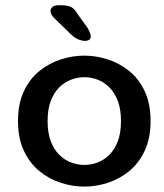

<svg xmlns="http://www.w3.org/2000/svg" viewBox="-20 -699 624 730"><path d="M301 10.5Q256 10.5 211.5 -3.8Q167 -18 130 -48.2Q93 -78.5 70.8 -125.8Q48.5 -173 48.5 -239Q48.5 -305 70.8 -352.2Q93 -399.5 130 -429.2Q167 -459 211.5 -473.2Q256 -487.5 301 -487.5Q345 -487.5 389.5 -473.2Q434 -459 471 -429.2Q508 -399.5 530.2 -352.2Q552.5 -305 552.5 -239Q552.5 -173 530.2 -125.8Q508 -78.5 471 -48.2Q434 -18 389.5 -3.8Q345 10.5 301 10.5ZM301 -72Q326.5 -72 351 -81.2Q375.5 -90.5 395.8 -110.5Q416 -130.5 428 -162.2Q440 -194 440 -239Q440 -283.5 428 -315Q416 -346.5 395.8 -366.8Q375.5 -387 351 -396.2Q326.5 -405.5 301 -405.5Q275.5 -405.5 250.5 -396.2Q225.5 -387 205.2 -366.8Q185 -346.5 173 -315Q161 -283.5 161 -239Q161 -194 173 -162.2Q185 -130.5 205.2 -110.5Q225.5 -90.5 250.5 -81.2Q275.5 -72 301 -72ZM304 -543.5Q292.5 -543.5 279.2 -548.5Q266 -553.5 250 -568L189 -627.5Q172 -643 172 -656.5Q172 -666.5 179.8 -672.8Q187.5 -679 200.5 -679H213Q237.5 -679 250.8 -672.2Q264 -665.5 277.5 -642L310.5 -596.5Q325 -573.5 325 -561Q325 -551 318.5 -547.2Q312 -543.5 304 -543.5Z"/></svg>

Font: Sono Medium
Style: Regular
Weight: 500
Designer: Tyler Finck
Foundry: Tyler Finck
Version: Version 2.112